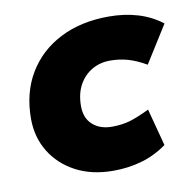

<svg xmlns="http://www.w3.org/2000/svg" viewBox="-62 -543 627 616"><g transform="rotate(-10 251.5 -235.0)"><path d="M260 10Q190 10 138 -17.5Q86 -45 57 -92.5Q28 -140 28 -200Q28 -285 66 -348Q104 -411 172 -445.5Q240 -480 330 -480Q381 -480 424.5 -467Q468 -454 503 -427L427 -306Q396 -324 368.5 -332Q341 -340 310 -340Q277 -340 250.5 -324.5Q224 -309 208.5 -280.5Q193 -252 193 -212Q193 -173 217 -151.5Q241 -130 280 -130Q313 -130 339.5 -138Q366 -146 403 -164L435 -43Q398 -16 354 -3Q310 10 260 10Z"/></g></svg>

Font: Gantari ExtraBold
Style: Italic
Weight: 800
Italic angle: -10°
Designer: Anugrah Pasau
Foundry: Lafontype
Version: Version 1.000